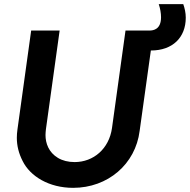

<svg xmlns="http://www.w3.org/2000/svg" viewBox="-20 -892 914 924"><path d="M332 12C499 12 632 -102 652 -262L706 -649H707C810 -649 874 -711 874 -807C874 -830 869 -852 862 -872H744C751 -851 755 -829 755 -809C755 -751 719 -745 699 -745H584L519 -276C505 -176 430 -112 339 -112C308 -112 281 -119 259 -132C214 -159 199 -203 199 -242C199 -251 200 -260 201 -270L267 -745H130L64 -269C62 -255 61 -242 61 -229C61 -191 70 -154 89 -117C125 -44 215 12 332 12Z"/></svg>

Font: Plus Jakarta Sans
Style: Bold Italic
Weight: 700
Italic angle: -8°
Designer: Gumpita Rahayu
Foundry: Tokotype
Version: Version 2.071;gftools[0.9.30]